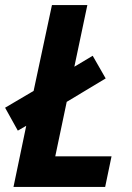

<svg xmlns="http://www.w3.org/2000/svg" viewBox="-31 -734 520 754"><path d="M22 0 72 -240 39 -221 -11 -311 101 -377 173 -714H312L261 -472L333 -515L384 -426L231 -334L186 -120H407L382 0Z"/></svg>

Font: Noto Sans SemiCondensed
Style: Bold Italic
Weight: 700
Width: 4
Italic angle: -12°
Designer: Monotype Design Team
Foundry: Monotype Imaging Inc.
Version: Version 2.013; ttfautohint (v1.8.4.7-5d5b)